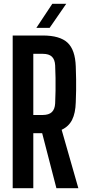

<svg xmlns="http://www.w3.org/2000/svg" viewBox="-20 -986 452 1006"><path d="M46.5 0V-800H204Q293.5 -800 333.8 -762.5Q374 -725 377 -638Q378.5 -601.5 378.8 -571.2Q379 -541 378.8 -511.8Q378.5 -482.5 377 -450Q375.5 -393.5 357.8 -358.2Q340 -323 303 -306L390.5 0H275.5L201 -288H154.5V0ZM154.5 -383.5H203.5Q236 -383.5 251.8 -398.8Q267.5 -414 269 -444.5Q270.5 -476.5 271 -510.2Q271.5 -544 271 -577.8Q270.5 -611.5 269 -643.5Q267.5 -674 252 -689Q236.5 -704 204 -704H154.5ZM170.5 -840 254 -966H327L240 -840Z"/></svg>

Font: Big Shoulders Display Thin
Style: Bold
Weight: 700
Version: Version 2.002